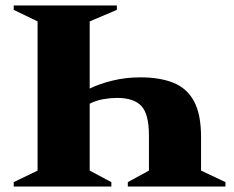

<svg xmlns="http://www.w3.org/2000/svg" viewBox="-20 -680 852 700"><path d="M406 -660V-644L307 -602V-357Q341 -374 389.5 -386Q438 -398 492 -398Q562 -398 611.5 -378.5Q661 -359 687 -311.5Q713 -264 713 -180V-58L802 -16V0H446V-16L523 -58V-186Q523 -264 495.5 -293.5Q468 -323 407 -323Q383 -323 357 -318.5Q331 -314 307 -302V-58L386 -16V0H30V-16L117 -58V-602L30 -644V-660Z"/></svg>

Font: Spectral ExtraBold
Style: Regular
Weight: 800
Designer: Jean-Baptiste Levee
Foundry: Production Type
Version: Version 2.001